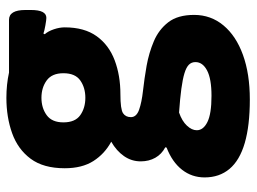

<svg xmlns="http://www.w3.org/2000/svg" viewBox="-118 -452 783 586"><g transform="rotate(-90 273.0 -159.5)"><path d="M262 212Q182 212 129 196.5Q76 181 50 150Q24 119 24 74Q24 35 47.5 5Q71 -25 115 -42L116 -46Q95 -57 84 -76.5Q73 -96 73 -121Q73 -149 89 -172Q105 -195 133 -211Q96 -231 74 -265.5Q52 -300 52 -353Q52 -418 81 -457Q110 -496 159 -513.5Q208 -531 267 -531Q287 -531 306.5 -529Q326 -527 344 -523H505Q535 -523 535 -473V-456Q535 -409 511 -409Q505 -409 488 -412Q471 -415 463 -418L461 -414Q470 -404 476 -386.5Q482 -369 482 -353Q482 -293 455 -255.5Q428 -218 381.5 -200.5Q335 -183 278 -183Q232 -183 220 -175Q208 -167 208 -151Q208 -134 230.5 -126Q253 -118 289 -114Q325 -110 365 -103Q404 -96 439.5 -81Q475 -66 497.5 -37Q520 -8 520 42Q520 93 488 131.5Q456 170 398 191Q340 212 262 212ZM273 95Q325 95 350.5 81.5Q376 68 376 46Q376 34 368 26Q360 18 342 12.5Q324 7 294.5 3Q265 -1 222 -4Q196 5 182 20Q168 35 168 50Q168 70 193 82.5Q218 95 273 95ZM267 -290Q298 -290 320 -305.5Q342 -321 342 -357Q342 -392 320 -408Q298 -424 267 -424Q236 -424 214 -408Q192 -392 192 -357Q192 -321 214 -305.5Q236 -290 267 -290Z"/></g></svg>

Font: Asap
Style: Regular
Weight: 400
Designer: Pablo Cosgaya
Foundry: Omnibus-Type
Version: Version 3.001